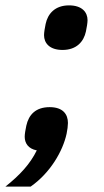

<svg xmlns="http://www.w3.org/2000/svg" viewBox="-50 -553 387 715"><path d="M183 -367C235 -367 262 -398 270 -436C273 -450 276 -468 276 -478C276 -507 256 -533 207 -533C155 -533 128 -502 120 -464C117 -450 114 -432 114 -422C114 -393 134 -367 183 -367ZM135 -154C83 -154 57 -126 48 -85C45 -71 42 -54 42 -44C42 -20 55 1 87 7C62 58 24 99 -30 142H64C137 91 184 10 198 -55C201 -69 203 -85 203 -95C203 -127 185 -154 135 -154Z"/></svg>

Font: Braiins Sans SemiBold
Style: Italic
Weight: 600
Italic angle: -11.31°
Designer: Mike Abbink, Paul van der Laan, Pieter van Rosmalen, Jiri Chlebus, Lubos Buracinsky
Foundry: Bold Monday, Sudetype
Version: Version 1.000;hotconv 1.0.109;makeotfexe 2.5.65596